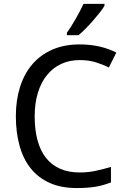

<svg xmlns="http://www.w3.org/2000/svg" viewBox="-20 -951 643 981"><path d="M387.2 -644Q335 -644 292.5 -624.3Q250 -604.5 220 -567.4Q189.9 -530.3 173.6 -477.1Q157.2 -423.8 157.2 -356.9Q157.2 -288.1 171.6 -234.6Q186 -181.2 214.8 -144.5Q243.7 -107.9 286.6 -88.9Q329.6 -69.8 387.2 -69.8Q430.7 -69.8 469.7 -78.4Q508.8 -86.9 546.9 -98.1V-19Q527.8 -11.7 508.8 -6.1Q489.7 -0.5 469 2.9Q448.2 6.3 424.6 8.1Q400.9 9.8 372.1 9.8Q292 9.8 233.4 -16.6Q174.8 -43 136.5 -91.3Q98.1 -139.6 79.6 -207.5Q61 -275.4 61 -357.9Q61 -439 82.3 -506.3Q103.5 -573.7 144.8 -622.1Q186 -670.4 247.1 -697.3Q308.1 -724.1 387.2 -724.1Q439.9 -724.1 487.8 -713.4Q535.6 -702.6 574.2 -682.1L536.1 -606Q505.4 -621.6 469.2 -632.8Q433.1 -644 387.2 -644ZM321.8 -784.2Q332.5 -798.3 344 -816.9Q355.5 -835.4 366.9 -855.2Q378.4 -875 388.7 -894.8Q398.9 -914.6 406.7 -931.2H513.7V-920.9Q505.9 -907.7 490.5 -887.9Q475.1 -868.2 456.3 -846.7Q437.5 -825.2 417.7 -804.9Q397.9 -784.7 380.9 -771H321.8Z"/></svg>

Font: Genotype
Style: Regular
Weight: 400
Foundry: Ascender Corporation
Version: Version 1.00